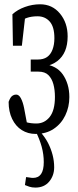

<svg xmlns="http://www.w3.org/2000/svg" viewBox="-20 -579 361 891"><path d="M144 291.5Q128.4 291.5 116 287.4Q103.5 283.2 95.7 279.8L101.1 242.7Q110.8 243.7 118.7 245.1Q126.5 246.6 133.3 246.6Q158.2 246.6 170.7 228.3Q183.1 210 183.1 173.3Q183.1 137.7 173.6 102.5Q164.1 67.4 144 26.9H168.9V35.2Q189.9 59.1 203.4 85.4Q216.8 111.8 224.1 140.1Q231.4 168.5 231.4 197.3Q231.4 235.8 208.3 263.7Q185.1 291.5 144 291.5ZM145 42.5Q109.4 42.5 81.1 24.7Q52.7 6.8 36.4 -27.1Q20 -61 20 -106.4Q24.4 -118.2 28.8 -125.2Q33.2 -132.3 40 -136.2Q46.9 -140.1 55.2 -140.1Q67.9 -140.1 77.1 -122.6Q86.4 -105 91.8 -77.6L109.4 15.6L61 -29.8Q80.1 -18.1 101.3 -12Q122.6 -5.9 148.9 -5.9Q186.5 -5.9 210.7 -36.4Q234.9 -66.9 234.9 -129.4Q234.9 -162.1 227.8 -188.2Q220.7 -214.4 204.6 -230.5Q188.5 -246.6 158.2 -246.6H122.6V-302.7H154.3Q181.6 -302.7 198.2 -314.2Q214.8 -325.7 223.6 -348.6Q232.4 -371.6 232.4 -401.9Q232.4 -454.6 210.7 -479Q189 -503.4 154.3 -503.4Q126 -503.4 104.2 -495.8Q82.5 -488.3 66.9 -471.7L98.1 -512.7L81.5 -366.7H40L37.6 -512.7Q61 -534.2 95.5 -546.6Q129.9 -559.1 166 -559.1Q222.7 -559.1 258.3 -516.1Q293.9 -473.1 293.9 -410.2Q293.9 -371.6 282 -342.8Q270 -314 245.8 -295.4Q221.7 -276.9 185.1 -270L183.1 -281.7Q212.4 -278.3 234.6 -266.4Q256.8 -254.4 271.2 -233.9Q285.6 -213.4 293.7 -187Q301.8 -160.6 301.8 -128.4Q301.8 -82.5 283 -43.5Q264.2 -4.4 229.2 19Q194.3 42.5 145 42.5Z"/></svg>

Font: Scarab Serif
Style: Regular
Weight: 400
Designer: John Roberts
Foundry: Scarab
Version: 1.0